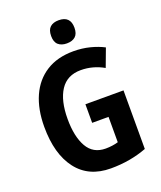

<svg xmlns="http://www.w3.org/2000/svg" viewBox="-167 -1032 958 1146"><g transform="rotate(-20 311.5 -459.0)"><path d="M324 -402H566V-30Q513 -10 456 0Q399 10 337 10Q197 10 122 -88Q47 -186 47 -359Q47 -470 83.5 -552Q120 -634 191 -679Q262 -724 364 -724Q419 -724 468 -711.5Q517 -699 555 -679L512 -564Q479 -583 442.5 -593Q406 -603 367 -603Q280 -603 237 -537.5Q194 -472 194 -355Q194 -243 231.5 -177.5Q269 -112 348 -112Q370 -112 391 -115Q412 -118 428 -123V-284H324ZM345 -928Q419 -928 419 -854Q419 -816 399.5 -798.5Q380 -781 345 -781Q311 -781 291 -798.5Q271 -816 271 -854Q271 -893 290.5 -910.5Q310 -928 345 -928Z"/></g></svg>

Font: Noto Sans Myanmar UI Condensed
Style: Bold
Weight: 700
Width: 3
Designer: Monotype Design Team
Foundry: Monotype Imaging Inc.
Version: Version 2.103; ttfautohint (v1.8.4.7-5d5b)